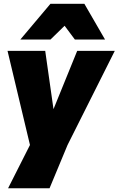

<svg xmlns="http://www.w3.org/2000/svg" viewBox="-20 -800 630 1020"><path d="M264.2 -220.2 390.1 -529.8H589.8L338.9 -29.8L243.2 200.2H22.9L139.2 -29.8L20 -529.8H220.2ZM248 -589.8H87.9L248 -779.8H428.2L538.1 -589.8H377.9L323.2 -663.1Z"/></svg>

Font: Cooper Hewitt
Style: Heavy Italic
Weight: 714
Designer: Village Type and Design LLC
Foundry: Cooper Hewitt Smithsonian Design Museum
Version: 1.000